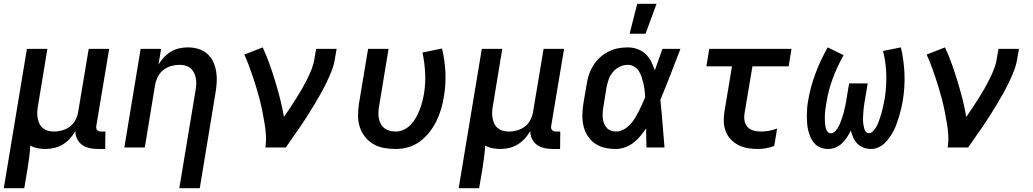

<svg xmlns="http://www.w3.org/2000/svg" viewBox="-29 -778 5449 1013"><path d="M-9 215 113 -520H221L171 -217Q168 -201 167.5 -185Q167 -169 170 -153.5Q173 -138 179.5 -124.5Q186 -111 198 -101.5Q210 -92 225 -88Q240 -84 257 -84Q278 -84 300.5 -90.5Q323 -97 341.5 -111.5Q360 -126 370.5 -147.5Q381 -169 384 -191L439 -520H547L479 -113Q478 -107 479 -101.5Q480 -96 483.5 -92Q487 -88 492.5 -86Q498 -84 504 -84H527L526 8H488Q465 8 443.5 3.5Q422 -1 405 -13Q388 -25 378 -45Q368 -65 369 -87Q357 -66 340.5 -47.5Q324 -29 302.5 -16Q281 -3 257.5 2.5Q234 8 211 8Q190 8 169.5 4Q149 0 131 -10Q129 20 125.5 49Q122 78 117 108L99 215Z M917 215 1003 -303Q1006 -319 1006.5 -335Q1007 -351 1004 -366.5Q1001 -382 994 -395.5Q987 -409 975.5 -418.5Q964 -428 949 -432Q934 -436 917 -436Q896 -436 873.5 -429.5Q851 -423 832.5 -408.5Q814 -394 803.5 -372.5Q793 -351 789 -329L735 0H627L713 -520H821L807 -437Q819 -457 835.5 -475Q852 -493 873 -505.5Q894 -518 917 -523Q940 -528 962 -528Q991 -528 1017.5 -520Q1044 -512 1064 -494.5Q1084 -477 1095.5 -452.5Q1107 -428 1111.5 -401Q1116 -374 1114.5 -345.5Q1113 -317 1108 -288L1025 215Z M1371 0Q1376 -33 1374 -65.5Q1372 -98 1366.5 -129.5Q1361 -161 1355 -192Q1349 -223 1341 -253.5Q1333 -284 1324 -314Q1315 -344 1305 -373.5Q1295 -403 1284 -432.5Q1273 -462 1260 -490L1357 -528Q1377 -485 1393 -440Q1409 -395 1423 -349Q1437 -303 1449 -256Q1461 -209 1469 -161Q1486 -185 1502 -209.5Q1518 -234 1534 -259Q1550 -284 1564.5 -309.5Q1579 -335 1592 -361Q1605 -387 1615.5 -414Q1626 -441 1630 -468L1639 -520H1747L1738 -468Q1733 -436 1721 -405Q1709 -374 1694.5 -344Q1680 -314 1663.5 -284.5Q1647 -255 1629.5 -226Q1612 -197 1594 -168.5Q1576 -140 1556.5 -111.5Q1537 -83 1517.5 -55.5Q1498 -28 1479 0Z M2059 8Q2028 8 1997 2.5Q1966 -3 1940.5 -18Q1915 -33 1896.5 -56.5Q1878 -80 1869 -108.5Q1860 -137 1860 -168.5Q1860 -200 1865 -232L1913 -520H2021L1971 -217Q1968 -201 1967.5 -184.5Q1967 -168 1970 -152.5Q1973 -137 1980.5 -123.5Q1988 -110 2000 -101Q2012 -92 2028 -88Q2044 -84 2060 -84Q2081 -84 2102 -94Q2123 -104 2139 -121Q2155 -138 2166 -158Q2177 -178 2185 -198.5Q2193 -219 2198.5 -240Q2204 -261 2208 -283Q2217 -339 2214 -394Q2211 -449 2200 -501L2303 -522Q2318 -461 2321 -397Q2324 -333 2313 -268Q2308 -236 2298.5 -203.5Q2289 -171 2274 -140Q2259 -109 2237 -81Q2215 -53 2187 -32Q2159 -11 2125.5 -1.5Q2092 8 2059 8Z M2391 215 2513 -520H2621L2571 -217Q2568 -201 2567.5 -185Q2567 -169 2570 -153.5Q2573 -138 2579.5 -124.5Q2586 -111 2598 -101.5Q2610 -92 2625 -88Q2640 -84 2657 -84Q2678 -84 2700.5 -90.5Q2723 -97 2741.5 -111.5Q2760 -126 2770.5 -147.5Q2781 -169 2784 -191L2839 -520H2947L2879 -113Q2878 -107 2879 -101.5Q2880 -96 2883.5 -92Q2887 -88 2892.5 -86Q2898 -84 2904 -84H2927L2926 8H2888Q2865 8 2843.5 3.5Q2822 -1 2805 -13Q2788 -25 2778 -45Q2768 -65 2769 -87Q2757 -66 2740.5 -47.5Q2724 -29 2702.5 -16Q2681 -3 2657.5 2.5Q2634 8 2611 8Q2590 8 2569.5 4Q2549 0 2531 -10Q2529 20 2525.5 49Q2522 78 2517 108L2499 215Z M3221 8Q3190 8 3161.5 1.5Q3133 -5 3110 -21Q3087 -37 3071.5 -61Q3056 -85 3049.5 -113Q3043 -141 3043.5 -171.5Q3044 -202 3049 -232L3066 -332Q3070 -358 3078 -383Q3086 -408 3100.5 -431.5Q3115 -455 3135.5 -474Q3156 -493 3180.5 -505.5Q3205 -518 3231 -523Q3257 -528 3283 -528Q3310 -528 3334.5 -519Q3359 -510 3377 -493Q3395 -476 3406.5 -453.5Q3418 -431 3426 -407Q3436 -435 3446 -463.5Q3456 -492 3466 -520H3561Q3535 -453 3509 -385.5Q3483 -318 3455 -251Q3462 -189 3466.5 -126Q3471 -63 3477 0H3382Q3381 -25 3380.5 -50.5Q3380 -76 3380 -101Q3366 -80 3349.5 -60Q3333 -40 3312.5 -24.5Q3292 -9 3268 -0.5Q3244 8 3221 8ZM3221 -84Q3241 -84 3260 -94Q3279 -104 3294 -119.5Q3309 -135 3320 -153Q3331 -171 3340.5 -189.5Q3350 -208 3358.5 -227Q3367 -246 3375 -265Q3374 -283 3372 -301Q3370 -319 3366 -336.5Q3362 -354 3356.5 -371Q3351 -388 3342 -402.5Q3333 -417 3317.5 -426.5Q3302 -436 3283 -436Q3262 -436 3241 -426Q3220 -416 3205 -398.5Q3190 -381 3182.5 -359.5Q3175 -338 3171 -317L3155 -217Q3152 -202 3151 -187Q3150 -172 3151 -157.5Q3152 -143 3157 -129.5Q3162 -116 3170.5 -105.5Q3179 -95 3192.5 -89.5Q3206 -84 3221 -84ZM3293 -600 3333 -758H3435L3377 -600Z M3969 8Q3942 8 3915.5 3.5Q3889 -1 3866 -13Q3843 -25 3825.5 -44Q3808 -63 3799 -87.5Q3790 -112 3789.5 -139.5Q3789 -167 3794 -194L3833 -428H3698L3713 -520H4147L4132 -428H3941L3899 -179Q3896 -159 3899.5 -140Q3903 -121 3915 -108Q3927 -95 3946 -89.5Q3965 -84 3985 -84Q4007 -84 4028.5 -88Q4050 -92 4071 -100L4056 -8Q4035 0 4013 4Q3991 8 3969 8Z M4341 8Q4321 8 4302.5 1.5Q4284 -5 4270.5 -19Q4257 -33 4249 -50.5Q4241 -68 4236 -87Q4231 -106 4229.5 -126Q4228 -146 4228 -166Q4228 -186 4229.5 -207Q4231 -228 4235 -248Q4247 -320 4273.5 -390.5Q4300 -461 4338 -528L4422 -487Q4388 -427 4364.5 -363.5Q4341 -300 4331 -235Q4329 -224 4327.5 -212.5Q4326 -201 4324.5 -190Q4323 -179 4323 -168Q4323 -157 4323 -146Q4323 -135 4324 -124.5Q4325 -114 4327.5 -103.5Q4330 -93 4336.5 -84Q4343 -75 4354 -75Q4364 -75 4373.5 -82.5Q4383 -90 4389 -99.5Q4395 -109 4399.5 -118.5Q4404 -128 4407.5 -138Q4411 -148 4414.5 -158Q4418 -168 4421 -178.5Q4424 -189 4426 -199Q4428 -209 4430.5 -219Q4433 -229 4434.5 -239.5Q4436 -250 4438 -260L4451 -338H4549L4536 -260Q4534 -250 4532.5 -240Q4531 -230 4529.5 -219.5Q4528 -209 4527 -199Q4526 -189 4525.5 -179Q4525 -169 4524.5 -159Q4524 -149 4524.5 -139Q4525 -129 4526.5 -119.5Q4528 -110 4530.5 -100.5Q4533 -91 4539 -83Q4545 -75 4555 -75Q4565 -75 4574 -83Q4583 -91 4589 -100Q4595 -109 4599.5 -118.5Q4604 -128 4607.5 -138Q4611 -148 4614.5 -158Q4618 -168 4621 -178Q4624 -188 4626 -198Q4628 -208 4630.5 -218Q4633 -228 4635 -238Q4637 -248 4639 -259Q4649 -323 4647 -386.5Q4645 -450 4630 -509L4724 -528Q4740 -461 4743 -389.5Q4746 -318 4734 -246Q4731 -227 4726.5 -207.5Q4722 -188 4716 -168.5Q4710 -149 4703.5 -130Q4697 -111 4688 -92.5Q4679 -74 4667 -56.5Q4655 -39 4640 -24Q4625 -9 4605.5 -0.5Q4586 8 4567 8Q4546 8 4527 1Q4508 -6 4494.5 -20Q4481 -34 4473 -52Q4465 -70 4460 -89Q4451 -71 4440 -54Q4429 -37 4414 -22.5Q4399 -8 4379.5 0Q4360 8 4341 8Z M4971 0Q4976 -33 4974 -65.5Q4972 -98 4966.5 -129.5Q4961 -161 4955 -192Q4949 -223 4941 -253.5Q4933 -284 4924 -314Q4915 -344 4905 -373.5Q4895 -403 4884 -432.5Q4873 -462 4860 -490L4957 -528Q4977 -485 4993 -440Q5009 -395 5023 -349Q5037 -303 5049 -256Q5061 -209 5069 -161Q5086 -185 5102 -209.5Q5118 -234 5134 -259Q5150 -284 5164.5 -309.5Q5179 -335 5192 -361Q5205 -387 5215.5 -414Q5226 -441 5230 -468L5239 -520H5347L5338 -468Q5333 -436 5321 -405Q5309 -374 5294.5 -344Q5280 -314 5263.5 -284.5Q5247 -255 5229.5 -226Q5212 -197 5194 -168.5Q5176 -140 5156.5 -111.5Q5137 -83 5117.5 -55.5Q5098 -28 5079 0Z"/></svg>

Font: Iosevka SmBd Ex Obl
Style: Regular
Weight: 600
Width: 7
Italic angle: -9°
Monospace: yes
Designer: Belleve Invis
Foundry: Belleve Invis
Version: Version 32.5.0; ttfautohint (v1.8.4)